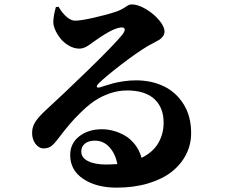

<svg xmlns="http://www.w3.org/2000/svg" viewBox="-20 -797 1040 872"><path d="M233.9 -765.1 246.1 -766.1Q261.2 -739.3 281.7 -721.2Q302.2 -703.1 320.8 -703.1Q346.2 -703.1 404.1 -716.1Q461.9 -729 507.8 -744.1Q527.3 -751 540.8 -759.5Q554.2 -768.1 561.3 -772.5Q568.4 -776.9 579.1 -776.9Q606.4 -776.9 641.6 -756.3Q676.8 -735.8 701.9 -706.3Q727.1 -676.8 727.1 -652.8Q727.1 -641.1 719.2 -631.1Q711.4 -621.1 702.9 -616Q694.3 -610.8 677 -601.8Q659.7 -592.8 652.8 -588.9Q601.1 -558.1 528.3 -502Q455.6 -445.8 426.8 -417Q417.5 -407.2 420.2 -402.3Q422.9 -397.5 432.1 -399.9Q437.5 -401.4 457.3 -407.7Q477.1 -414.1 494.1 -418.7Q511.2 -423.3 539.8 -427.7Q568.4 -432.1 597.2 -432.1Q667.5 -432.1 723.6 -405.3Q779.8 -378.4 814 -323.5Q848.1 -268.6 848.1 -192.9Q848.1 -140.6 825.2 -95.5Q802.2 -50.3 759.8 -16.8Q717.3 16.6 652.8 35.9Q588.4 55.2 509.8 55.2Q417.5 55.2 358.2 15.6Q298.8 -23.9 298.8 -92.8Q298.8 -146 340.1 -178Q381.3 -210 442.9 -210Q469.2 -210 495.4 -202.9Q521.5 -195.8 546.9 -181.4Q572.3 -167 592.8 -140.9Q613.3 -114.7 623 -80.1Q674.3 -105.5 698.7 -147Q723.1 -188.5 723.1 -240.2Q723.1 -308.6 680.9 -347.4Q638.7 -386.2 557.1 -386.2Q518.6 -386.2 481.4 -373.8Q444.3 -361.3 415 -342.5Q385.7 -323.7 353.8 -293.2Q321.8 -262.7 298.6 -235.6Q275.4 -208.5 246.1 -169.9Q224.1 -140.6 210.4 -131.6Q196.8 -122.6 175.8 -123Q154.8 -124 139.4 -146.2Q124 -168.5 126 -200.2Q127.4 -223.6 141.6 -245.1Q155.8 -266.6 186 -294.9Q261.7 -363.8 379.9 -478.5Q498 -593.3 536.1 -640.1Q549.8 -659.2 545.7 -666.7Q541.5 -674.3 525.9 -671.9Q519.5 -670.9 512.7 -668.9Q505.9 -667 498 -663.6Q490.2 -660.2 484.1 -657.2Q478 -654.3 469.2 -649.2Q460.4 -644 455.6 -641.1Q450.7 -638.2 440.9 -631.8Q431.2 -625.5 427.5 -623Q423.8 -620.6 414.1 -613.5Q404.3 -606.4 401.9 -605Q399.4 -603.5 392.6 -598.4Q385.7 -593.3 382.8 -591.3Q379.9 -589.4 373.5 -585.7Q367.2 -582 362.8 -580.6Q358.4 -579.1 352.5 -577.6Q346.7 -576.2 340.8 -576.2Q316.4 -576.2 293.5 -589.4Q270.5 -602.5 255.4 -621.3Q240.2 -640.1 231.2 -660.4Q222.2 -680.7 222.2 -695.8Q222.2 -724.6 233.9 -765.1ZM461.9 -49.8Q481 -49.8 513.2 -51.8Q503.9 -99.1 476.8 -128.7Q449.7 -158.2 411.1 -158.2Q382.3 -158.2 365.7 -144.8Q349.1 -131.3 349.1 -108.9Q349.1 -80.6 379.9 -65.2Q410.6 -49.8 461.9 -49.8Z"/></svg>

Font: Noto Serif JP Black
Style: Regular
Weight: 900
Designer: Ryoko NISHIZUKA  (kana & ideographs); Frank Grießhammer (Latin, Greek & Cyrillic); Wenlong ZHANG  (bopomofo); Sandoll Co
Foundry: Adobe Systems Incorporated
Version: Version 1.001;PS 1.001;hotconv 16.6.54;makeotf.lib2.5.65590